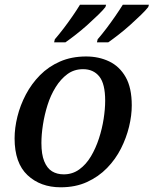

<svg xmlns="http://www.w3.org/2000/svg" viewBox="-20 -786 653 816"><path d="M238 10Q152 10 97 -41.5Q42 -93 42 -198Q42 -242 54 -290.5Q66 -339 90 -384.5Q114 -430 150 -466.5Q186 -503 235 -524.5Q284 -546 346 -546Q400 -546 444 -525Q488 -504 514 -458.5Q540 -413 540 -338Q540 -295 528.5 -247.5Q517 -200 494 -154.5Q471 -109 435 -72Q399 -35 350 -12.5Q301 10 238 10ZM251 -45Q288 -45 317 -66Q346 -87 366.5 -121.5Q387 -156 400.5 -197.5Q414 -239 420.5 -281Q427 -323 427 -358Q427 -430 402 -461Q377 -492 333 -492Q295 -492 266.5 -471Q238 -450 216.5 -415.5Q195 -381 182 -339.5Q169 -298 162.5 -256Q156 -214 156 -178Q156 -130 168 -100.5Q180 -71 201 -58Q222 -45 251 -45ZM395 -619Q414 -641 432.5 -665.5Q451 -690 469 -716Q487 -742 502 -766H613L610 -756Q600 -743 579.5 -723Q559 -703 534.5 -681Q510 -659 485 -639.5Q460 -620 440 -606H392ZM213 -619Q232 -641 251 -666Q270 -691 288 -717Q306 -743 320 -766H431L428 -756Q418 -743 397.5 -723Q377 -703 352.5 -681Q328 -659 303 -639.5Q278 -620 258 -606H210Z"/></svg>

Font: ET Text
Style: Italic
Weight: 470
Italic angle: -12°
Designer: Monotype Design Team
Foundry: Monotype Imaging Inc.
Version: Version 2.009